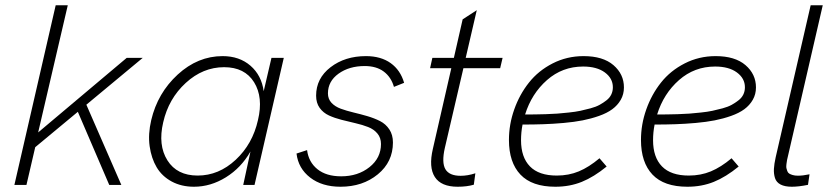

<svg xmlns="http://www.w3.org/2000/svg" viewBox="-20 -710 3202 737"><path d="M527.8 -487.8 311.5 -308.1 445.8 0H399.4L278.8 -280.8L115.2 -145L81.5 0H35.2L193.8 -689.9H240.2L126.5 -201.7L466.3 -487.8Z M724.6 6.8Q676.3 6.8 639.2 -13.2Q602.1 -33.2 581.5 -67.6Q561 -102.1 554.4 -148.7Q547.9 -195.3 560.5 -249Q585 -353 662.1 -423.8Q739.3 -494.6 834.5 -494.6Q898.9 -494.6 941.4 -457.8Q983.9 -420.9 992.2 -359.9L1022 -487.8H1069.3L957 0H913.6L941.4 -128.4Q905.8 -65.9 847.2 -29.5Q788.6 6.8 724.6 6.8ZM738.8 -36.1Q819.8 -36.1 884.8 -96.7Q949.7 -157.2 970.2 -249Q991.2 -336.4 955.3 -394.3Q919.4 -452.1 840.3 -452.1Q758.8 -452.1 692.9 -391.6Q627 -331.1 606.4 -240.2Q585.9 -152.8 622.6 -94.5Q659.2 -36.1 738.8 -36.1Z M1287.1 6.8Q1216.3 6.8 1170.7 -28.3Q1125 -63.5 1118.2 -120.6L1158.7 -133.8Q1164.6 -87.9 1198.5 -60.5Q1232.4 -33.2 1289.6 -33.2Q1354 -33.2 1398.2 -68.4Q1442.4 -103.5 1442.4 -157.2Q1442.4 -181.2 1428.7 -197.5Q1415 -213.9 1393.1 -222.4Q1371.1 -231 1344.5 -237.1Q1317.9 -243.2 1291.3 -250Q1264.6 -256.8 1242.7 -266.8Q1220.7 -276.9 1207 -295.9Q1193.4 -314.9 1193.4 -342.8Q1193.4 -409.2 1248.8 -451.9Q1304.2 -494.6 1384.8 -494.6Q1441.9 -494.6 1479.5 -467.8Q1517.1 -440.9 1531.2 -392.1L1492.2 -376.5Q1481.4 -414.1 1453.1 -435.3Q1424.8 -456.5 1379.9 -456.5Q1320.3 -456.5 1279.5 -427.2Q1238.8 -397.9 1238.8 -351.6Q1238.8 -330.1 1252.4 -315.4Q1266.1 -300.8 1288.1 -292.7Q1310.1 -284.7 1336.7 -278.3Q1363.3 -272 1390.1 -264.2Q1417 -256.3 1439 -245.1Q1460.9 -233.9 1474.6 -213.1Q1488.3 -192.4 1488.3 -163.1Q1488.3 -88.4 1430.2 -40.8Q1372.1 6.8 1287.1 6.8Z M1736.8 6.8Q1673.3 6.8 1649.2 -30.5Q1625 -67.9 1641.6 -138.7L1712.4 -448.2H1630.9L1639.6 -487.8H1722.2L1755.9 -635.7L1810.1 -670.9L1767.6 -487.8H1909.2L1899.9 -448.2H1758.8L1687.5 -142.1Q1674.8 -85.9 1689.7 -60.5Q1704.6 -35.2 1748 -35.2Q1775.4 -35.2 1804.7 -44.9L1798.8 -1Q1772 6.8 1736.8 6.8Z M2375 -374.5Q2375 -348.1 2362.8 -326.9Q2350.6 -305.7 2330.3 -290.8Q2310.1 -275.9 2279.5 -265.1Q2249 -254.4 2216.8 -248Q2184.6 -241.7 2143.3 -238Q2102.1 -234.4 2065.7 -233.2Q2029.3 -231.9 1985.8 -231.9Q1980 -202.1 1980 -171.9Q1980 -106.4 2014.2 -71.3Q2048.3 -36.1 2117.2 -36.1Q2163.1 -36.1 2201.9 -52.2Q2240.7 -68.4 2281.2 -102.5L2308.6 -70.8Q2259.8 -30.8 2213.4 -12Q2167 6.8 2111.8 6.8Q2022 6.8 1977.8 -39.8Q1933.6 -86.4 1933.6 -172.9Q1933.6 -232.4 1953.9 -289.8Q1974.1 -347.2 2010.3 -392.8Q2046.4 -438.5 2101.3 -466.6Q2156.2 -494.6 2220.2 -494.6Q2294.4 -494.6 2334.7 -460Q2375 -425.3 2375 -374.5ZM2218.3 -454.6Q2138.7 -454.6 2079.6 -402.6Q2020.5 -350.6 1995.6 -270.5Q2018.6 -270.5 2033.4 -270.8Q2048.3 -271 2074.7 -271.7Q2101.1 -272.5 2119.6 -273.9Q2138.2 -275.4 2163.8 -278.1Q2189.5 -280.8 2207.8 -284.7Q2226.1 -288.6 2246.8 -294.2Q2267.6 -299.8 2281.7 -307.6Q2295.9 -315.4 2308.1 -325Q2320.3 -334.5 2326.4 -347.2Q2332.5 -359.9 2332.5 -375Q2332.5 -409.2 2301.8 -431.9Q2271 -454.6 2218.3 -454.6Z M2881.8 -374.5Q2881.8 -348.1 2869.6 -326.9Q2857.4 -305.7 2837.2 -290.8Q2816.9 -275.9 2786.4 -265.1Q2755.9 -254.4 2723.6 -248Q2691.4 -241.7 2650.1 -238Q2608.9 -234.4 2572.5 -233.2Q2536.1 -231.9 2492.7 -231.9Q2486.8 -202.1 2486.8 -171.9Q2486.8 -106.4 2521 -71.3Q2555.2 -36.1 2624 -36.1Q2669.9 -36.1 2708.7 -52.2Q2747.6 -68.4 2788.1 -102.5L2815.4 -70.8Q2766.6 -30.8 2720.2 -12Q2673.8 6.8 2618.7 6.8Q2528.8 6.8 2484.6 -39.8Q2440.4 -86.4 2440.4 -172.9Q2440.4 -232.4 2460.7 -289.8Q2481 -347.2 2517.1 -392.8Q2553.2 -438.5 2608.2 -466.6Q2663.1 -494.6 2727.1 -494.6Q2801.3 -494.6 2841.6 -460Q2881.8 -425.3 2881.8 -374.5ZM2725.1 -454.6Q2645.5 -454.6 2586.4 -402.6Q2527.3 -350.6 2502.4 -270.5Q2525.4 -270.5 2540.3 -270.8Q2555.2 -271 2581.5 -271.7Q2607.9 -272.5 2626.5 -273.9Q2645 -275.4 2670.7 -278.1Q2696.3 -280.8 2714.6 -284.7Q2732.9 -288.6 2753.7 -294.2Q2774.4 -299.8 2788.6 -307.6Q2802.7 -315.4 2814.9 -325Q2827.1 -334.5 2833.3 -347.2Q2839.4 -359.9 2839.4 -375Q2839.4 -409.2 2808.6 -431.9Q2777.8 -454.6 2725.1 -454.6Z M3019.5 6.8Q2992.7 6.8 2976.3 -1.7Q2960 -10.3 2954.8 -26.6Q2949.7 -43 2950.7 -61.8Q2951.7 -80.6 2957.5 -106.4L3091.8 -689.9H3138.2L3005.4 -114.3Q3002.4 -102.1 3001.2 -96.2Q3000 -90.3 2998.8 -80.3Q2997.6 -70.3 2998.5 -65.2Q2999.5 -60.1 3002 -53.5Q3004.4 -46.9 3009.5 -43.7Q3014.6 -40.5 3022.9 -38.1Q3031.2 -35.6 3043 -35.6Q3062 -35.6 3087.4 -41L3081.5 -0.5Q3045.9 6.8 3019.5 6.8Z"/></svg>

Font: HK Grotesk Light Legacy Italic
Style: Regular
Weight: 300
Italic angle: -13°
Designer: Alfredo Marco Pradil
Foundry: Hanken Design Co.
Version: Version 2.022;PS 002.022;hotconv 1.0.88;makeotf.lib2.5.64775